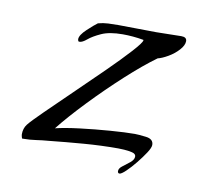

<svg xmlns="http://www.w3.org/2000/svg" viewBox="-48 -326 426 414"><g transform="rotate(10 165.0 -119.5)"><path d="M238 38Q234 38 234 33Q234 27 241.5 21.5Q249 16 257 9.5Q265 3 265 -4Q265 -10 256.5 -12Q248 -14 239 -14.5Q230 -15 226 -15Q189 -15 151 -12Q113 -9 75 -5Q62 -4 48.5 -2Q35 0 22 0H18Q16 -6 16 -9Q16 -22 23 -31Q30 -40 54.5 -64Q79 -88 110 -118Q141 -148 170.5 -177Q200 -206 219.5 -227.5Q239 -249 239 -254Q239 -254 239 -254.5Q239 -255 238 -255Q227 -257 215.5 -258Q204 -259 193 -259Q164 -259 146.5 -251Q129 -243 119.5 -235Q110 -227 104 -227H102Q100 -229 100 -232Q100 -241 114.5 -254.5Q129 -268 136 -273Q147 -276 158 -276.5Q169 -277 180 -277Q201 -277 222 -276.5Q243 -276 263 -276Q277 -276 291 -276.5Q305 -277 318 -277Q330 -277 330 -268Q330 -259 320.5 -248.5Q311 -238 298 -230.5Q285 -223 276 -221Q247 -200 211 -167Q175 -134 141 -98.5Q107 -63 84 -34Q104 -39 136.5 -43Q169 -47 202.5 -49.5Q236 -52 256 -52Q264 -52 280.5 -50Q297 -48 297 -35Q297 -29 289.5 -17.5Q282 -6 271.5 7Q261 20 251.5 29Q242 38 238 38Z"/></g></svg>

Font: Bonheur Royale
Style: Regular
Weight: 400
Designer: Robert E. Leuschke
Foundry: Robert E. Leuschke
Version: Version 1.010; ttfautohint (v1.8.3)